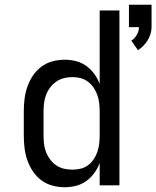

<svg xmlns="http://www.w3.org/2000/svg" viewBox="-20 -779 657 807"><path d="M560 -568 532 -608Q546 -617 555 -632.5Q564 -648 564 -665H522V-759H617V-665Q617 -650 612.5 -636Q608 -622 600.5 -609.5Q593 -597 582.5 -586.5Q572 -576 560 -568ZM252 8Q226 8 200 1Q174 -6 153 -22Q132 -38 117.5 -60Q103 -82 94.5 -107Q86 -132 83 -158Q80 -184 80 -210V-310Q80 -336 83 -362Q86 -388 94.5 -413Q103 -438 117.5 -460Q132 -482 153 -498Q174 -514 200 -521Q226 -528 252 -528Q276 -528 299.5 -522Q323 -516 342.5 -502Q362 -488 376.5 -468Q391 -448 399 -426V-735H482V0H399V-94Q391 -72 376.5 -52Q362 -32 342.5 -18Q323 -4 299.5 2Q276 8 252 8ZM284 -66Q302 -66 319 -70Q336 -74 350 -84.5Q364 -95 374 -110Q384 -125 389.5 -141.5Q395 -158 397 -175.5Q399 -193 399 -210V-310Q399 -327 397 -344.5Q395 -362 389.5 -378.5Q384 -395 374 -410Q364 -425 350 -435.5Q336 -446 319 -450.5Q302 -455 284 -455Q266 -455 248.5 -450.5Q231 -446 216.5 -436Q202 -426 191 -411.5Q180 -397 173.5 -380Q167 -363 165 -345.5Q163 -328 163 -310V-210Q163 -192 165 -174.5Q167 -157 173.5 -140Q180 -123 191 -108.5Q202 -94 216.5 -84Q231 -74 248.5 -70Q266 -66 284 -66Z"/></svg>

Font: Nova
Style: Regular
Weight: 400
Monospace: yes
Designer: Belleve Invis
Foundry: Belleve Invis
Version: Version 24.1.4; ttfautohint (v1.8.4)